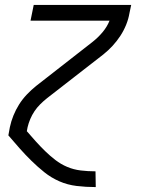

<svg xmlns="http://www.w3.org/2000/svg" viewBox="-20 -550 590 780"><path d="M368 210Q329 210 291.5 205.5Q254 201 221 186.5Q188 172 160.5 150Q133 128 108 103.5Q83 79 60 53Q37 27 14 0L20 -33Q25 -57 34.5 -80.5Q44 -104 57.5 -125.5Q71 -147 89 -166Q107 -185 127 -201L355 -379Q378 -397 396.5 -419Q415 -441 425 -466H104L117 -530H513L506 -497Q502 -473 492.5 -449.5Q483 -426 469 -404.5Q455 -383 437.5 -364Q420 -345 400 -329L171 -151Q156 -139 143 -126Q130 -113 120 -98Q110 -83 103 -66.5Q96 -50 92 -33L89 -17Q107 4 125.5 24.5Q144 45 163.5 64Q183 83 205 100Q227 117 253 128Q279 139 308 142.5Q337 146 367 146H368L369 210Z"/></svg>

Font: Lode Term
Style: Italic
Weight: 400
Italic angle: -11°
Monospace: yes
Designer: Belleve Invis
Foundry: Belleve Invis
Version: Version 29.2.0